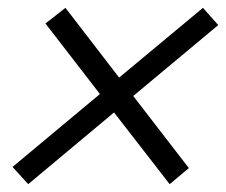

<svg xmlns="http://www.w3.org/2000/svg" viewBox="-20 -587 577 490"><path d="M52 -117 12 -161 235 -347 96 -527 147 -567 284 -389 498 -567 537 -523 320 -342 462 -158 413 -117 271 -300Z"/></svg>

Font: Platypi ExtraBold
Style: Italic
Weight: 800
Italic angle: -13°
Designer: David Sargent
Foundry: Bolt Cutter Type
Version: Version 1.200; ttfautohint (v1.8.4.7-5d5b)